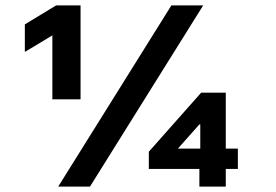

<svg xmlns="http://www.w3.org/2000/svg" viewBox="-20 -695 1026 715"><path d="M175 -325V-563.3L74.2 -502.5H72.5V-604.2L189.2 -675H280V-325ZM722.5 0V-65.8H534.2V-130L729.2 -350H820.8V-141.7H865.8V-65.8H820.8V0ZM642.5 -141.7H725.8V-231.7H722.5ZM196.7 0 618.3 -675H736.7L315 0Z"/></svg>

Font: Funnel Display Light ExtraBold
Style: Regular
Weight: 800
Version: Version 1.000